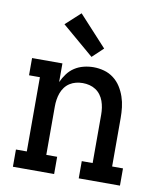

<svg xmlns="http://www.w3.org/2000/svg" viewBox="-87 -852 773 922"><g transform="rotate(10 300.0 -391.5)"><path d="M39 0V-84H92V-446H39V-530H187V-439Q197 -461 211.5 -480.5Q226 -500 246 -513Q266 -526 290 -532Q314 -538 338 -538Q364 -538 389.5 -531Q415 -524 436 -508Q457 -492 471 -470Q485 -448 493.5 -423Q502 -398 505 -372Q508 -346 508 -320V-84H561V0H360V-84H413V-320Q413 -337 410.5 -353.5Q408 -370 402.5 -385.5Q397 -401 387 -414.5Q377 -428 363 -437Q349 -446 333 -450Q317 -454 300 -454Q283 -454 267 -450Q251 -446 237 -437Q223 -428 213 -414.5Q203 -401 197.5 -385.5Q192 -370 189.5 -353.5Q187 -337 187 -320V-84H240V0ZM319 -585 164 -717 236 -783 372 -635Z"/></g></svg>

Font: Iosevka Curly Slab MdEx
Style: Regular
Weight: 500
Width: 7
Monospace: yes
Designer: Belleve Invis
Foundry: Belleve Invis
Version: Version 11.1.0; ttfautohint (v1.8.3)